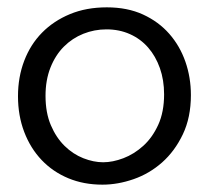

<svg xmlns="http://www.w3.org/2000/svg" viewBox="-20 -492 569 523"><path d="M500 -233Q500 -172 478 -126Q456 -80 421.5 -49.5Q387 -19 344 -4Q301 11 259 11Q208 11 166 -6.5Q124 -24 93.5 -56Q63 -88 46 -132.5Q29 -177 29 -230Q29 -282 46 -326.5Q63 -371 94.5 -403Q126 -435 170.5 -453.5Q215 -472 271 -472Q327 -472 369.5 -452.5Q412 -433 441 -400Q470 -367 485 -324Q500 -281 500 -233ZM270 -412Q237 -412 207 -400Q177 -388 154 -365Q131 -342 117.5 -308Q104 -274 104 -231Q104 -185 118.5 -151Q133 -117 156 -94.5Q179 -72 207 -61Q235 -50 261 -50Q287 -50 316 -61Q345 -72 370 -94.5Q395 -117 411 -152Q427 -187 427 -235Q427 -274 415.5 -306.5Q404 -339 383.5 -362.5Q363 -386 334 -399Q305 -412 270 -412Z"/></svg>

Font: Life Savers
Style: Bold
Weight: 700
Designer: Pablo Impallari, Rodrigo Fuenzalida, Brenda Gallo
Foundry: Pablo Impallari, Rodrigo Fuenzalida, Brenda Gallo
Version: Version 3.001; ttfautohint (v0.95) -l 8 -r 50 -G 200 -x 14 -